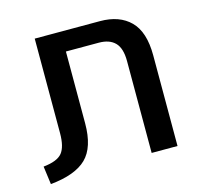

<svg xmlns="http://www.w3.org/2000/svg" viewBox="-89 -657 796 767"><g transform="rotate(-15 309.0 -273.0)"><path d="M20 -59Q78 -65 98 -90Q118 -115 118 -171V-562H388Q468 -562 513 -517Q558 -472 558 -375V0H451V-380Q451 -433 428 -456.5Q405 -480 361 -480H225V-183Q225 -84 179 -39Q133 6 30 16Z"/></g></svg>

Font: Assistant SemiBold
Style: Regular
Weight: 600
Designer: Hebrew By Ben Nathan, Latin by Paul Hunt
Version: Version 2.001; ttfautohint (v1.6)